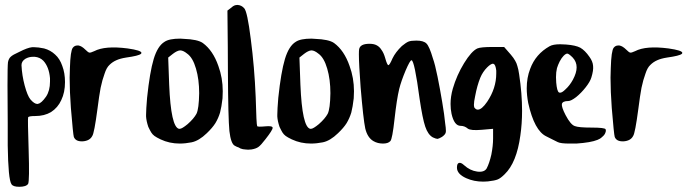

<svg xmlns="http://www.w3.org/2000/svg" viewBox="-20 -673 2740 763"><path d="M56.6 -466.8Q88.9 -483.4 107.4 -485.4Q111.3 -485.4 116.2 -485.4Q131.8 -485.4 155.3 -480.5Q180.7 -473.6 199.2 -456.1Q217.8 -439.5 227.5 -411.1Q238.3 -382.8 238.3 -346.7Q238.3 -305.7 223.6 -275.4Q210 -245.1 182.6 -227.5Q156.2 -211.9 120.1 -211.9Q94.7 -211.9 91.8 -207Q89.8 -200.2 93.8 -78.1Q97.7 44.9 91.8 57.6Q84 69.3 56.6 69.3Q31.2 69.3 25.4 58.6Q12.7 40 10.7 -94.7Q10.7 -120.1 10.7 -181.6Q9.8 -275.4 9.8 -334Q9.8 -411.1 11.7 -425.8Q14.6 -440.4 22.5 -447.3Q30.3 -455.1 56.6 -466.8ZM152.3 -431.6Q138.7 -445.3 118.2 -447.3Q114.3 -447.3 111.3 -447.3Q94.7 -447.3 81.1 -439.5Q65.4 -429.7 65.4 -414.1Q67.4 -373 78.1 -333Q88.9 -293 100.6 -278.3Q116.2 -259.8 128.9 -259.8Q129.9 -259.8 131.8 -260.7Q144.5 -262.7 163.1 -289.1Q178.7 -312.5 178.7 -348.6Q178.7 -354.5 178.7 -362.3Q174.8 -407.2 152.3 -431.6Z M269.5 -483.4Q276.4 -492.2 287.1 -492.2Q289.1 -492.2 292 -492.2Q304.7 -490.2 319.3 -475.6Q330.1 -464.8 335 -463.9Q339.8 -462.9 354.5 -469.7Q397.5 -492.2 487.3 -480.5Q542 -472.7 542 -462.9Q542 -460.9 540 -459Q531.2 -451.2 481.4 -444.3Q457 -440.4 442.4 -433.6Q426.8 -426.8 415 -415Q403.3 -404.3 395.5 -379.9Q386.7 -356.4 379.9 -324.2Q374 -293 367.2 -239.3Q354.5 -143.6 346.7 -132.8Q336.9 -113.3 308.6 -111.3Q306.6 -111.3 304.7 -111.3Q280.3 -111.3 273.4 -128.9Q270.5 -137.7 261.7 -244.1Q256.8 -309.6 256.8 -364.3Q256.8 -383.8 257.8 -402.3Q259.8 -471.7 269.5 -483.4Z M633.8 -506.8Q652.3 -519.5 696.3 -519.5Q703.1 -519.5 710 -518.6Q765.6 -516.6 786.1 -502Q826.2 -472.7 847.7 -411.1Q865.2 -363.3 865.2 -310.5Q865.2 -296.9 864.3 -282.2Q860.4 -248 854.5 -225.6Q847.7 -203.1 835.9 -183.6Q824.2 -165 801.8 -143.6Q770.5 -113.3 741.2 -107.4Q716.8 -102.5 694.3 -102.5Q653.3 -102.5 618.2 -119.1Q601.6 -127 593.8 -132.8Q585.9 -138.7 581.1 -146.5Q576.2 -154.3 569.3 -168.9Q561.5 -192.4 560.5 -210Q560.5 -210.9 560.5 -212.9Q560.5 -214.8 560.5 -216.8Q560.5 -237.3 564.5 -284.2Q575.2 -386.7 590.8 -438.5Q606.4 -490.2 633.8 -506.8ZM723.6 -460Q708 -472.7 696.3 -472.7Q696.3 -472.7 695.3 -472.7Q683.6 -471.7 667 -459Q661.1 -454.1 648.4 -444.3Q649.4 -417 652.3 -336.9Q659.2 -168 691.4 -161.1Q692.4 -161.1 693.4 -161.1Q693.4 -161.1 694.3 -161.1Q703.1 -161.1 725.6 -179.7Q750 -201.2 760.7 -220.7Q770.5 -240.2 771.5 -302.7Q771.5 -357.4 758.8 -400.4Q746.1 -444.3 723.6 -460Z M900.4 -643.6Q910.2 -653.3 922.9 -653.3Q923.8 -653.3 924.8 -653.3Q939.5 -652.3 950.2 -640.6Q962.9 -627.9 976.6 -517.6Q991.2 -407.2 996.1 -287.1Q999 -175.8 1002 -171.9Q1003.9 -168 1034.2 -170.9Q1063.5 -173.8 1063.5 -165Q1063.5 -156.2 1035.2 -120.1Q1016.6 -95.7 1006.8 -88.9Q997.1 -82 979.5 -79.1Q971.7 -78.1 965.8 -78.1Q960 -78.1 954.1 -79.1Q949.2 -80.1 945.3 -80.1Q942.4 -81.1 935.5 -83Q929.7 -85.9 928.7 -86.9Q927.7 -86.9 920.9 -89.8Q914.1 -93.8 913.1 -93.8Q897.5 -101.6 891.6 -152.3Q886.7 -203.1 885.7 -387.7Q885.7 -468.8 883.8 -630.9Q887.7 -633.8 900.4 -643.6Z M1155.3 -506.8Q1173.8 -519.5 1217.8 -519.5Q1224.6 -519.5 1231.4 -518.6Q1287.1 -516.6 1307.6 -502Q1347.7 -472.7 1369.1 -411.1Q1386.7 -363.3 1386.7 -310.5Q1386.7 -296.9 1385.7 -282.2Q1381.8 -248 1376 -225.6Q1369.1 -203.1 1357.4 -183.6Q1345.7 -165 1323.2 -143.6Q1292 -113.3 1262.7 -107.4Q1238.3 -102.5 1215.8 -102.5Q1174.8 -102.5 1139.6 -119.1Q1123 -127 1115.2 -132.8Q1107.4 -138.7 1102.5 -146.5Q1097.7 -154.3 1090.8 -168.9Q1083 -192.4 1082 -210Q1082 -210.9 1082 -212.9Q1082 -214.8 1082 -216.8Q1082 -237.3 1085.9 -284.2Q1096.7 -386.7 1112.3 -438.5Q1127.9 -490.2 1155.3 -506.8ZM1245.1 -460Q1229.5 -472.7 1217.8 -472.7Q1217.8 -472.7 1216.8 -472.7Q1205.1 -471.7 1188.5 -459Q1182.6 -454.1 1169.9 -444.3Q1170.9 -417 1173.8 -336.9Q1180.7 -168 1212.9 -161.1Q1213.9 -161.1 1214.8 -161.1Q1214.8 -161.1 1215.8 -161.1Q1224.6 -161.1 1247.1 -179.7Q1271.5 -201.2 1282.2 -220.7Q1292 -240.2 1293 -302.7Q1293 -357.4 1280.3 -400.4Q1267.6 -444.3 1245.1 -460Z M1577.1 -490.2Q1593.8 -503.9 1603.5 -507.8Q1613.3 -511.7 1634.8 -511.7Q1663.1 -511.7 1674.8 -500Q1686.5 -488.3 1700.2 -441.4Q1709 -417 1718.8 -368.2Q1728.5 -320.3 1737.3 -267.6Q1746.1 -215.8 1749 -183.6Q1752 -164.1 1752 -153.3Q1752 -148.4 1751 -145.5Q1749 -137.7 1736.3 -128.9Q1724.6 -122.1 1718.8 -121.1Q1712.9 -121.1 1700.2 -127Q1680.7 -137.7 1669.9 -169.9Q1659.2 -201.2 1647.5 -280.3Q1627 -433.6 1615.2 -433.6Q1609.4 -433.6 1591.8 -392.6Q1574.2 -350.6 1566.4 -319.3Q1556.6 -278.3 1547.9 -200.2Q1539.1 -120.1 1531.2 -112.3Q1522.5 -102.5 1502 -102.5Q1480.5 -102.5 1463.9 -112.3Q1440.4 -126 1431.6 -162.1Q1423.8 -198.2 1413.1 -326.2Q1406.2 -418.9 1406.2 -457Q1406.2 -471.7 1407.2 -477.5Q1411.1 -499 1448.2 -499Q1465.8 -499 1476.6 -493.2Q1488.3 -487.3 1496.1 -474.6Q1504.9 -462.9 1510.7 -442.4Q1518.6 -414.1 1523.4 -414.1Q1528.3 -414.1 1540 -441.4Q1551.8 -465.8 1577.1 -490.2Z M1877 -480.5Q1890.6 -486.3 1937.5 -486.3Q1953.1 -486.3 1983.4 -486.3Q1990.2 -478.5 2009.8 -456.1Q2021.5 -442.4 2027.3 -431.6Q2033.2 -421.9 2036.1 -410.2Q2040 -398.4 2043 -377.9Q2054.7 -300.8 2054.7 -232.4Q2054.7 -181.6 2047.9 -134.8Q2033.2 -26.4 1985.4 19.5Q1969.7 35.2 1958 40Q1946.3 44.9 1918.9 47.9Q1909.2 48.8 1900.4 48.8Q1863.3 48.8 1833 35.2Q1795.9 18.6 1795.9 -6.8Q1795.9 -23.4 1803.7 -25.4Q1811.5 -28.3 1824.2 -16.6Q1847.7 4.9 1876 8.8Q1904.3 12.7 1914.1 -3.9Q1924.8 -24.4 1932.6 -58.6Q1939.5 -93.8 1939.5 -123Q1939.5 -135.7 1939.5 -161.1Q1928.7 -160.2 1894.5 -157.2Q1850.6 -153.3 1838.9 -162.1Q1826.2 -172.9 1810.5 -172.9Q1785.2 -172.9 1774.4 -220.7Q1770.5 -239.3 1770.5 -259.8Q1770.5 -289.1 1779.3 -320.3Q1794.9 -374 1824.2 -421.9Q1853.5 -469.7 1877 -480.5ZM1952.1 -392.6Q1949.2 -417 1941.4 -418.9Q1940.4 -419.9 1938.5 -419.9Q1929.7 -418.9 1916 -405.3Q1898.4 -387.7 1888.7 -364.3Q1876 -333 1868.2 -291Q1863.3 -268.6 1863.3 -255.9Q1863.3 -246.1 1867.2 -243.2Q1872.1 -237.3 1878.9 -237.3Q1894.5 -237.3 1916 -268.6Q1952.1 -322.3 1952.1 -380.9Q1952.1 -382.8 1952.1 -383.8Q1952.1 -387.7 1952.1 -392.6Z M2164.1 -489.3Q2177.7 -497.1 2206.1 -497.1Q2216.8 -497.1 2229.5 -496.1Q2267.6 -493.2 2286.1 -483.4Q2304.7 -472.7 2322.3 -447.3Q2335.9 -428.7 2336.9 -411.1Q2338.9 -393.6 2330.1 -365.2Q2325.2 -348.6 2307.6 -326.2Q2290 -303.7 2269.5 -287.1Q2249 -271.5 2238.3 -271.5Q2215.8 -271.5 2212.9 -259.8Q2210.9 -248 2227.5 -215.8Q2248 -176.8 2264.6 -171.9Q2279.3 -166 2330.1 -166Q2383.8 -166 2386.7 -159.2Q2387.7 -157.2 2387.7 -154.3Q2387.7 -150.4 2385.7 -145.5Q2382.8 -136.7 2373 -128.9Q2365.2 -121.1 2354.5 -117.2Q2328.1 -106.4 2270.5 -102.5Q2254.9 -102.5 2242.2 -102.5Q2208 -102.5 2196.3 -108.4Q2191.4 -111.3 2174.8 -119.1Q2158.2 -127 2151.4 -130.9Q2103.5 -153.3 2079.1 -263.7Q2073.2 -294.9 2073.2 -322.3Q2073.2 -364.3 2086.9 -399.4Q2108.4 -458 2164.1 -489.3ZM2255.9 -444.3Q2240.2 -460 2234.4 -460Q2228.5 -460 2219.7 -451.2Q2211.9 -443.4 2204.1 -428.7Q2197.3 -415 2193.4 -402.3Q2189.5 -386.7 2189.5 -366.2Q2189.5 -356.4 2190.4 -344.7Q2193.4 -310.5 2201.2 -305.7Q2203.1 -304.7 2206.1 -304.7Q2213.9 -304.7 2226.6 -317.4Q2244.1 -333 2256.8 -356.4Q2271.5 -383.8 2271.5 -405.3Q2271.5 -427.7 2255.9 -444.3Z M2418.9 -483.4Q2425.8 -492.2 2436.5 -492.2Q2438.5 -492.2 2441.4 -492.2Q2454.1 -490.2 2468.8 -475.6Q2479.5 -464.8 2484.4 -463.9Q2489.3 -462.9 2503.9 -469.7Q2546.9 -492.2 2636.7 -480.5Q2691.4 -472.7 2691.4 -462.9Q2691.4 -460.9 2689.5 -459Q2680.7 -451.2 2630.9 -444.3Q2606.4 -440.4 2591.8 -433.6Q2576.2 -426.8 2564.5 -415Q2552.7 -404.3 2544.9 -379.9Q2536.1 -356.4 2529.3 -324.2Q2523.4 -293 2516.6 -239.3Q2503.9 -143.6 2496.1 -132.8Q2486.3 -113.3 2458 -111.3Q2456.1 -111.3 2454.1 -111.3Q2429.7 -111.3 2422.9 -128.9Q2419.9 -137.7 2411.1 -244.1Q2406.2 -309.6 2406.2 -364.3Q2406.2 -383.8 2407.2 -402.3Q2409.2 -471.7 2418.9 -483.4Z"/></svg>

Font: CillaFHscript
Style: Medium
Weight: 400
Designer: Cecilia Bingert
Version: Version 001.000